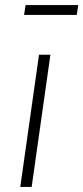

<svg xmlns="http://www.w3.org/2000/svg" viewBox="-20 -738 329 758"><path d="M179 -522 105 0H60L134 -522ZM283 -679H75L81 -718H289Z"/></svg>

Font: Fira Sans Condensed ExtraLight
Style: Italic
Weight: 275
Width: 3
Italic angle: -8°
Designer: Carrois Corporate & Edenspiekermann AG
Foundry: Carrois Corporate GbR & Edenspiekermann AG
Version: Version 4.203